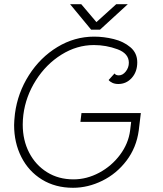

<svg xmlns="http://www.w3.org/2000/svg" viewBox="-20 -872 775 912"><path d="M649 -335 639 -252Q628 -171 581 -109Q534 -47 466 -13.5Q398 20 327 20Q243 20 179.5 -19Q116 -58 81.5 -126Q47 -194 47 -278Q47 -296 51 -332Q64 -431 117.5 -515Q171 -599 252.5 -648.5Q334 -698 427 -698Q473 -698 520 -686.5Q567 -675 599.5 -647.5Q632 -620 632 -576Q632 -531 606 -502Q580 -473 542 -473Q526 -473 514 -478.5Q502 -484 496 -492L524 -523Q530 -514 544 -514Q563 -514 577.5 -532.5Q592 -551 592 -574Q592 -618 538 -638Q484 -658 426 -658Q345 -658 272 -612.5Q199 -567 150.5 -490.5Q102 -414 91 -327Q88 -303 88 -280Q88 -206 118.5 -147Q149 -88 203.5 -54Q258 -20 329 -20Q392 -20 451 -51.5Q510 -83 550 -136.5Q590 -190 598 -252L603 -293H362L367 -335ZM366 -852 438 -767 532 -852H587L455 -731H413L313 -852Z"/></svg>

Font: Bellota Light
Style: Italic
Weight: 300
Italic angle: -7.5°
Designer: Kemie Guaida
Foundry: Kemie Guaida
Version: Version 4.001